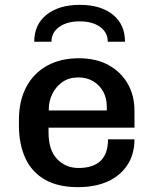

<svg xmlns="http://www.w3.org/2000/svg" viewBox="-20 -761 640 791"><path d="M301 10Q218 10 164 -21.5Q110 -53 84 -110.5Q58 -168 58 -244V-267Q58 -345 88 -402Q118 -459 173.5 -490Q229 -521 305 -521Q376 -521 427 -493Q478 -465 506 -416.5Q534 -368 534 -304V-235H180V-215Q180 -143 215 -106Q250 -69 304 -69Q363 -69 394 -98Q425 -127 425 -187H534Q534 -126 505 -81.5Q476 -37 424 -13.5Q372 10 301 10ZM181 -306H420V-321Q420 -356 405.5 -383Q391 -410 364.5 -426Q338 -442 303 -442Q264 -442 237 -423Q210 -404 195.5 -374Q181 -344 181 -312ZM121 -589Q121 -660 172 -700.5Q223 -741 309 -741Q395 -741 445 -700.5Q495 -660 495 -589H424Q424 -627 392.5 -650Q361 -673 308 -673Q256 -673 224 -650Q192 -627 192 -589Z"/></svg>

Font: Chivo Mono Medium
Style: Regular
Weight: 500
Monospace: yes
Designer: Hector Gatti
Foundry: Omnibus-Type
Version: Version 1.008